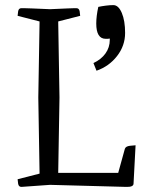

<svg xmlns="http://www.w3.org/2000/svg" viewBox="-20 -732 561 752"><path d="M135 -648 49 -670Q49 -675 51 -687.5Q53 -700 64 -700Q64 -700 72.5 -700Q81 -700 105 -699Q129 -698 176 -696Q223 -698 244.5 -699Q266 -700 272.5 -700Q279 -700 279 -700Q290 -700 292 -687.5Q294 -675 294 -670L208 -648L213 -350L208 -55H443L469 -149Q472 -159 489 -161Q506 -163 511 -163L503 -12Q502 1 474 0L176 -8L64 0Q53 0 51 -12.5Q49 -25 49 -30L135 -52L130 -350ZM358 -455 346 -485Q376 -499 393 -522.5Q410 -546 410 -576V-581Q405 -580 402 -580Q399 -580 394 -580Q357 -580 357 -640Q357 -654 359 -670.5Q361 -687 365 -705Q379 -708 395 -710Q411 -712 424 -712Q444 -712 457 -681.5Q470 -651 470 -603Q470 -553 438.5 -512.5Q407 -472 358 -455Z"/></svg>

Font: Mate SC
Style: Regular
Weight: 400
Designer: Eduardo Rodriguez Tunni
Foundry: Eduardo Rodriguez Tunni
Version: Version 1.003; ttfautohint (v1.8.4.7-5d5b);gftools[0.9.24]